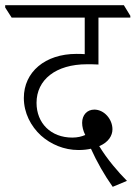

<svg xmlns="http://www.w3.org/2000/svg" viewBox="-51 -643 523 741"><path d="M384 78 439 55C406 22 362 -29 332 -79C368 -94 383 -120 383 -144C383 -183 351 -220 313 -220C285 -220 266 -199 266 -169C266 -154 270 -138 278 -122C264 -116 248 -112 228 -112C145 -112 90 -168 90 -246C90 -335 164 -395 285 -395C297 -395 312 -395 329 -394V-575H452V-582L427 -623H-31V-614L-6 -575H276V-434C266 -435 255 -435 244 -435C123 -435 41 -365 41 -265C41 -207 68 -156 107 -120C145 -86 196 -64 252 -64C271 -64 287 -66 300 -69C322 -20 352 33 384 78Z"/></svg>

Font: Noto Serif Devanagari SemiCondensed Light
Style: Regular
Weight: 300
Width: 4
Designer: Universal Thirst, Indian Type Foundry and the Monotype Design Team
Foundry: Monotype Imaging Inc.
Version: Version 2.004